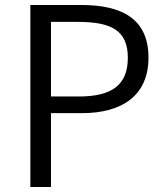

<svg xmlns="http://www.w3.org/2000/svg" viewBox="-20 -752 666 772"><path d="M102 0H185V-297H309C471 -297 577 -368 577 -520C577 -677 470 -732 305 -732H102ZM185 -364V-664H293C427 -664 494 -630 494 -520C494 -411 431 -364 297 -364Z"/></svg>

Font: Noto Sans HK DemiLight
Style: Regular
Weight: 350
Designer: Ryoko NISHIZUKA 西塚涼子 (kana, bopomofo & ideographs); Paul D. Hunt (Latin, Greek & Cyrillic); Sandoll Communications 산돌커뮤니
Foundry: Adobe
Version: Version 2.004;hotconv 1.0.118;makeotfexe 2.5.65603